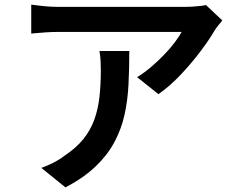

<svg xmlns="http://www.w3.org/2000/svg" viewBox="-20 -765 1040 836"><path d="M948 -676Q941 -668 930 -654Q919 -640 913 -630Q891 -592 853 -541.5Q815 -491 768 -441Q721 -391 670 -355L577 -429Q608 -448 638 -473.5Q668 -499 694.5 -526.5Q721 -554 740.5 -580Q760 -606 771 -626Q757 -626 724.5 -626Q692 -626 647.5 -626Q603 -626 552 -626Q501 -626 450.5 -626Q400 -626 356 -626Q312 -626 280 -626Q248 -626 236 -626Q205 -626 177.5 -624Q150 -622 116 -619V-745Q144 -741 174.5 -738Q205 -735 236 -735Q248 -735 281 -735Q314 -735 360 -735Q406 -735 459 -735Q512 -735 564.5 -735Q617 -735 662.5 -735Q708 -735 740.5 -735Q773 -735 785 -735Q798 -735 816 -736Q834 -737 851.5 -739Q869 -741 877 -743ZM543 -543Q543 -467 539.5 -397Q536 -327 522 -264.5Q508 -202 478 -146Q448 -90 396.5 -40.5Q345 9 265 51L160 -34Q183 -42 209.5 -55Q236 -68 261 -87Q312 -121 343 -159.5Q374 -198 390.5 -243.5Q407 -289 413 -342.5Q419 -396 419 -457Q419 -479 418 -499.5Q417 -520 413 -543Z"/></svg>

Font: Noto Sans JP Thin SemiBold
Style: Regular
Weight: 600
Version: Version 2.004-H2;hotconv 1.0.118;makeotfexe 2.5.65603